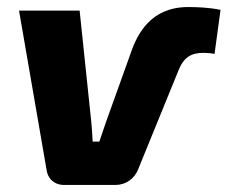

<svg xmlns="http://www.w3.org/2000/svg" viewBox="-20 -525 646 545"><path d="M162 0H308C337 0 362 -18 372 -44L487 -326C502 -363 523 -375 558 -375C565 -375 580 -374 589 -372L606 -497C573 -504 537 -505 514 -505C409 -505 370 -430 351 -374L281 -179L262 -123H243C242 -141 241 -162 239 -180L206 -495H34L112 -44C115 -18 134 0 162 0Z"/></svg>

Font: Exo 2 Extra Bold
Style: Italic
Weight: 800
Italic angle: -8°
Designer: Natanael Gama
Version: Version 1.001;PS 001.001;hotconv 1.0.88;makeotf.lib2.5.64775